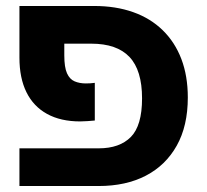

<svg xmlns="http://www.w3.org/2000/svg" viewBox="-20 -622 693 642"><path d="M45 0V-126H310Q380 -126 417.5 -164Q455 -202 455 -293Q455 -387 413 -431.5Q371 -476 285 -476H115V-602H295Q367 -602 425 -581.5Q483 -561 524 -521Q565 -481 586.5 -424.5Q608 -368 608 -296Q608 -201 571 -135Q534 -69 467.5 -34.5Q401 0 310 0ZM248 -216Q183 -216 137.5 -241Q92 -266 68.5 -313.5Q45 -361 45 -429V-602H195V-437Q195 -397 204 -377Q213 -357 229.5 -350Q246 -343 267 -343Q275 -343 282.5 -343.5Q290 -344 297 -345V-219Q286 -218 272.5 -217Q259 -216 248 -216Z"/></svg>

Font: Noto Sans Hebrew
Style: Bold
Weight: 700
Designer: Monotype Design Team
Foundry: Monotype Imaging Inc.
Version: Version 2.003